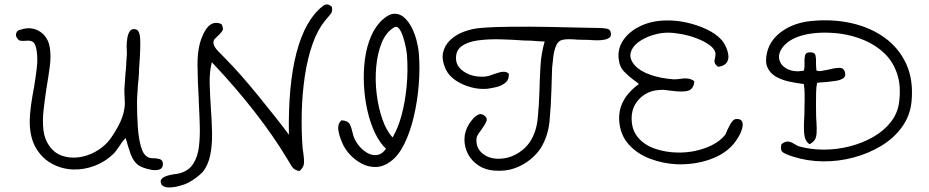

<svg xmlns="http://www.w3.org/2000/svg" viewBox="-20 -708 4124 852"><path d="M303 44Q254 42 210.5 18.5Q167 -5 140 -50.5Q113 -96 112 -164Q112 -201 117.5 -240Q123 -279 130 -316Q130 -317 131 -320Q138 -363 143 -404Q148 -445 143 -480Q139 -511 128 -520.5Q117 -530 94 -527Q94 -527 93 -527Q84 -526 73 -527Q62 -528 57 -538Q48 -547 52 -560.5Q56 -574 68 -575Q99 -587 127.5 -580.5Q156 -574 176 -552Q196 -530 201 -497Q207 -459 201 -413.5Q195 -368 187 -321V-319Q187 -318 186 -316Q179 -268 173.5 -221Q168 -174 172.5 -132.5Q177 -91 199 -60Q222 -28 256.5 -16.5Q291 -5 329 -10Q367 -15 402 -34Q437 -53 461 -81Q483 -108 505 -149Q527 -190 532 -227Q534 -237 534 -249.5Q534 -262 533 -275V-276Q532 -285 532 -294.5Q532 -304 532 -313Q533 -330 534.5 -348Q536 -366 537 -385Q539 -399 539.5 -413Q540 -427 541 -440Q542 -447 542 -454Q542 -461 543 -468Q543 -469 543 -474Q542 -484 542 -502Q542 -520 545 -539Q548 -558 556.5 -570Q565 -582 582 -578Q600 -574 602 -535.5Q604 -497 598 -414Q597 -407 597 -401.5Q597 -396 597 -390Q596 -374 595 -358.5Q594 -343 592 -330Q591 -308 589.5 -288.5Q588 -269 588 -252Q588 -199 591.5 -146Q595 -93 606 -55.5Q617 -18 640 -9Q642 -8 645 -7.5Q648 -7 654 -6H660Q672 -6 687 -2.5Q702 1 703 19Q703 38 689 43.5Q675 49 655 46Q635 43 617.5 36.5Q600 30 594 25Q571 8 559 -26.5Q547 -61 538 -95Q529 -88 522.5 -78.5Q516 -69 510 -60Q495 -38 487 -29Q449 9 400.5 27.5Q352 46 303 44Z M799 110Q753 126 724 123.5Q695 121 693 99Q690 72 768 63Q791 59 810 46.5Q829 34 839 16Q857 -12 862.5 -55.5Q868 -99 866.5 -151Q865 -203 862 -258Q862 -264 862 -267Q857 -346 856.5 -420.5Q856 -495 877 -545Q909 -625 963 -601Q971 -585 969 -576.5Q967 -568 947 -549Q939 -542 933 -535.5Q927 -529 927 -518Q928 -502 947 -482Q966 -462 986 -442Q1013 -415 1050 -373Q1087 -331 1126.5 -282.5Q1166 -234 1202 -188.5Q1238 -143 1262 -110Q1258 -331 1296 -475Q1334 -619 1411 -680Q1432 -698 1453 -677Q1454 -670 1454 -665.5Q1454 -661 1453 -658Q1452 -651 1445.5 -643.5Q1439 -636 1424 -618Q1389 -576 1366.5 -511.5Q1344 -447 1332.5 -369Q1321 -291 1319 -208.5Q1317 -126 1323 -48Q1324 -44 1324.5 -39Q1325 -34 1326 -29Q1331 7 1328 22Q1325 37 1309 51Q1292 48 1283 40Q1274 32 1259 4Q1256 -1 1253.5 -4.5Q1251 -8 1249 -12Q1191 -108 1107.5 -215Q1024 -322 920 -432Q909 -389 910.5 -335Q912 -281 916 -224Q920 -170 921 -117.5Q922 -65 913 -20Q904 25 878 57Q875 60 863 70.5Q851 81 834 92Q817 103 799 110Z M1714 8Q1682 32 1648.5 33Q1615 34 1585 18Q1555 2 1532 -23Q1509 -48 1498 -76Q1483 -111 1481 -134.5Q1479 -158 1493 -172L1495 -174Q1518 -173 1527.5 -163Q1537 -153 1544 -121Q1546 -114 1547.5 -108Q1549 -102 1551 -97Q1560 -76 1576.5 -57Q1593 -38 1613.5 -27.5Q1634 -17 1655 -20.5Q1676 -24 1693 -48Q1665 -74 1644 -118Q1623 -162 1610.5 -217Q1598 -272 1595 -331Q1592 -390 1599.5 -446Q1607 -502 1627 -548Q1647 -594 1679 -622Q1707 -647 1731 -647Q1755 -647 1774 -630Q1793 -613 1807 -585.5Q1821 -558 1829 -526.5Q1837 -495 1839 -467Q1844 -401 1838 -329Q1832 -257 1816 -189.5Q1800 -122 1774.5 -70Q1749 -18 1714 8ZM1722 -98Q1747 -140 1762.5 -198.5Q1778 -257 1784.5 -325.5Q1791 -394 1786 -463Q1785 -476 1780.5 -499Q1776 -522 1768.5 -545Q1761 -568 1751 -581Q1741 -594 1728 -586Q1693 -565 1674 -518.5Q1655 -472 1649.5 -412Q1644 -352 1651.5 -291Q1659 -230 1677 -178.5Q1695 -127 1722 -98Z M2173 49Q2133 46 2103 26Q2073 6 2057 -24Q2041 -54 2041 -89Q2041 -124 2061 -157Q2062 -158 2063 -160Q2068 -168 2079 -181Q2090 -194 2104 -200Q2118 -206 2133 -192Q2143 -183 2138.5 -170Q2134 -157 2115 -131Q2096 -106 2095 -97Q2089 -52 2123.5 -25Q2158 2 2214 -5Q2248 -9 2280.5 -29.5Q2313 -50 2332 -79Q2360 -122 2366 -181.5Q2372 -241 2374 -308Q2375 -361 2378.5 -416.5Q2382 -472 2397 -524Q2387 -524 2377.5 -524.5Q2368 -525 2357 -526Q2347 -527 2337 -527.5Q2327 -528 2316 -528Q2314 -528 2310 -528Q2257 -532 2201.5 -533.5Q2146 -535 2099.5 -528.5Q2053 -522 2026.5 -501.5Q2000 -481 2004 -441Q2008 -408 2044.5 -386.5Q2081 -365 2130 -368Q2142 -369 2153 -372.5Q2164 -376 2174 -380Q2199 -389 2213 -389.5Q2227 -390 2237 -382L2238 -379Q2239 -353 2221 -339.5Q2203 -326 2180 -321Q2157 -316 2142 -314Q2105 -311 2067.5 -321.5Q2030 -332 2001 -352Q1972 -372 1960 -397Q1939 -440 1946 -473.5Q1953 -507 1978.5 -531Q2004 -555 2040 -568Q2076 -581 2113 -584Q2177 -589 2255.5 -589.5Q2334 -590 2416.5 -588.5Q2499 -587 2576 -585Q2589 -585 2602 -584.5Q2615 -584 2628 -584Q2630 -584 2635 -584Q2653 -584 2671.5 -581Q2690 -578 2691 -559Q2695 -524 2605 -530Q2602 -531 2590 -531Q2578 -531 2564.5 -531.5Q2551 -532 2543 -532Q2522 -534 2504 -534Q2486 -534 2475 -531Q2457 -527 2448 -506Q2439 -485 2435.5 -458Q2432 -431 2430 -407Q2429 -391 2429 -375Q2429 -359 2428 -343Q2428 -335 2427.5 -327Q2427 -319 2427 -311Q2425 -237 2418.5 -170Q2412 -103 2379 -50Q2363 -25 2333.5 -0.5Q2304 24 2264 38.5Q2224 53 2173 49Z M2984 21Q2922 18 2865 -3.5Q2808 -25 2770.5 -66.5Q2733 -108 2728 -169Q2720 -266 2815 -335Q2814 -336 2813 -337Q2812 -338 2811 -339Q2807 -342 2803 -345.5Q2799 -349 2792 -353Q2769 -370 2748.5 -391.5Q2728 -413 2725 -450Q2721 -494 2746.5 -531Q2772 -568 2820 -591.5Q2868 -615 2929 -617Q2976 -619 3024.5 -608.5Q3073 -598 3114.5 -578.5Q3156 -559 3180 -533Q3190 -523 3199 -505Q3208 -487 3211.5 -467Q3215 -447 3206 -432Q3197 -417 3171 -412H3166Q3154 -421 3151.5 -429.5Q3149 -438 3153 -451Q3156 -466 3155 -472Q3151 -492 3128 -508.5Q3105 -525 3072.5 -537.5Q3040 -550 3005.5 -556.5Q2971 -563 2944 -563Q2910 -563 2874 -551.5Q2838 -540 2811.5 -520Q2785 -500 2778.5 -473.5Q2772 -447 2797 -418Q2819 -393 2865 -376.5Q2911 -360 2970 -356Q2977 -356 2984 -356.5Q2991 -357 2998 -358Q3040 -365 3060 -348L3061 -344Q3057 -313 3034 -305.5Q3011 -298 2953 -306Q2952 -306 2951 -306Q2940 -308 2930.5 -309Q2921 -310 2913 -309Q2858 -308 2821.5 -273.5Q2785 -239 2783 -189Q2781 -135 2809.5 -100Q2838 -65 2885.5 -48.5Q2933 -32 2987 -31Q3052 -30 3110.5 -51.5Q3169 -73 3198 -110Q3199 -111 3201 -115Q3203 -119 3207 -130Q3220 -158 3229 -169Q3238 -180 3248 -180Q3271 -181 3275 -162.5Q3279 -144 3263 -111Q3246 -79 3224 -57Q3185 -18 3121.5 2.5Q3058 23 2984 21Z M3499 -13Q3465 -24 3453.5 -32.5Q3442 -41 3447 -66L3448 -68Q3462 -80 3475 -80Q3488 -80 3507 -68Q3511 -65 3515.5 -63Q3520 -61 3524 -59Q3577 -44 3635.5 -44Q3694 -44 3750.5 -58.5Q3807 -73 3854.5 -100Q3902 -127 3933 -166.5Q3964 -206 3970 -256Q3979 -327 3961 -380.5Q3943 -434 3905.5 -470.5Q3868 -507 3816.5 -529Q3765 -551 3707 -559Q3620 -569 3554.5 -554.5Q3489 -540 3457 -503Q3432 -473 3438 -445Q3444 -417 3473.5 -402Q3503 -387 3546 -394Q3551 -402 3550 -430Q3549 -445 3552 -460.5Q3555 -476 3576 -476Q3596 -476 3599 -461Q3602 -446 3601 -431Q3601 -430 3601 -429Q3601 -421 3601.5 -412Q3602 -403 3603 -395Q3613 -391 3626.5 -393.5Q3640 -396 3656 -399Q3658 -400 3659 -400Q3660 -400 3660 -400Q3682 -406 3703.5 -407Q3725 -408 3730 -385Q3734 -368 3721 -360Q3708 -352 3687.5 -349Q3667 -346 3648 -344H3647Q3635 -343 3624.5 -342.5Q3614 -342 3606 -340Q3602 -322 3601.5 -299.5Q3601 -277 3601 -252Q3601 -248 3601 -244.5Q3601 -241 3601 -237Q3601 -215 3601.5 -194.5Q3602 -174 3603 -169Q3605 -134 3603.5 -115.5Q3602 -97 3595.5 -87.5Q3589 -78 3575 -69H3571Q3555 -80 3550.5 -102.5Q3546 -125 3548 -171Q3549 -179 3549.5 -201Q3550 -223 3550 -239Q3551 -265 3550.5 -290Q3550 -315 3547 -335Q3515 -339 3482 -346Q3449 -353 3423 -368Q3397 -383 3385.5 -409Q3374 -435 3384 -476Q3398 -533 3452 -570.5Q3506 -608 3582 -615Q3676 -624 3759.5 -605Q3843 -586 3906 -540.5Q3969 -495 4001.5 -424Q4034 -353 4025 -258Q4019 -195 3983 -145Q3947 -95 3891 -61Q3835 -27 3767.5 -9Q3700 9 3630.5 8Q3561 7 3499 -13Z"/></svg>

Font: Yuji Hentaigana Akari
Style: Regular
Weight: 400
Designer: Kataoka Yuji
Foundry: Kinuta Font Factory
Version: Version 3.002